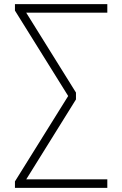

<svg xmlns="http://www.w3.org/2000/svg" viewBox="-20 -725 589 925"><path d="M52 180V149L315 -273V-252L52 -674V-705H497V-664H94L95 -682L346 -279V-246L94 159L93 139H497V180Z"/></svg>

Font: Nunito Sans 10pt SemiCondensed ExtraLight
Style: Regular
Weight: 250
Width: 4
Designer: Vernon Adams
Foundry: Vernon Adams
Version: Version 3.101;gftools[0.9.27]